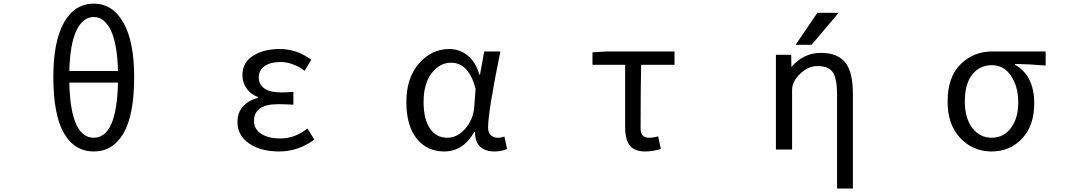

<svg xmlns="http://www.w3.org/2000/svg" viewBox="-20 -829 6040 1067"><path d="M635.7 -370.1H365.2Q372.1 -63.5 501 -63.5Q628.9 -63.5 635.7 -370.1ZM365.2 -434.6H635.7Q631.8 -586.9 595.7 -660.6Q559.6 -734.4 501 -734.4Q441.4 -734.4 405.3 -660.6Q369.1 -586.9 365.2 -434.6ZM501 -808.6Q606.4 -808.6 666 -703.1Q725.6 -597.7 725.6 -401.4Q725.6 -191.4 667 -89.4Q608.4 12.7 501 12.7Q393.6 12.7 335 -89.4Q276.4 -191.4 276.4 -401.4Q276.4 -598.6 335.4 -703.6Q394.5 -808.6 501 -808.6Z M1530.3 12.7Q1428.7 12.7 1364.3 -31.7Q1299.8 -76.2 1299.8 -150.4Q1299.8 -205.1 1331.5 -238.8Q1363.3 -272.5 1413.1 -285.2V-290Q1373 -304.7 1350.1 -337.9Q1327.1 -371.1 1327.1 -411.1Q1327.1 -481.4 1386.2 -519Q1445.3 -556.6 1534.2 -556.6Q1628.9 -556.6 1710 -497.1L1672.9 -435.5Q1607.4 -484.4 1537.1 -484.4Q1484.4 -484.4 1451.2 -461.9Q1418 -439.5 1418 -399.4Q1418 -360.4 1448.7 -337.9Q1479.5 -315.4 1543 -315.4Q1571.3 -315.4 1610.4 -318.4V-247.1Q1563.5 -250 1526.4 -250Q1391.6 -250 1391.6 -157.2Q1391.6 -112.3 1430.7 -85.9Q1469.7 -59.6 1539.1 -59.6Q1619.1 -59.6 1688.5 -115.2L1726.6 -53.7Q1639.6 12.7 1530.3 12.7Z M2448.2 12.7Q2352.5 12.7 2295.4 -59.1Q2238.3 -130.9 2238.3 -261.7Q2238.3 -395.5 2308.1 -476.1Q2377.9 -556.6 2476.6 -556.6Q2532.2 -556.6 2577.1 -522Q2622.1 -487.3 2644.5 -414.1H2647.5L2670.9 -543H2760.7Q2692.4 -210 2692.4 -119.1Q2692.4 -92.8 2707.5 -78.1Q2722.7 -63.5 2746.1 -63.5Q2764.6 -63.5 2783.2 -70.3L2797.9 -1Q2766.6 12.7 2727.5 12.7Q2676.8 12.7 2647.9 -14.2Q2619.1 -41 2620.1 -96.7H2616.2Q2554.7 12.7 2448.2 12.7ZM2466.8 -63.5Q2521.5 -63.5 2565.4 -113.8Q2609.4 -164.1 2615.2 -232.4L2623 -335Q2585.9 -480.5 2486.3 -480.5Q2423.8 -480.5 2378.9 -422.4Q2334 -364.3 2334 -262.7Q2334 -168 2368.7 -115.7Q2403.3 -63.5 2466.8 -63.5Z M3565.4 12.7Q3505.9 12.7 3480 -20.5Q3454.1 -53.7 3454.1 -122.1V-468.8H3272.5V-538.1L3350.6 -543H3728.5V-468.8H3543Q3540 -345.7 3540 -116.2Q3540 -63.5 3585 -63.5Q3609.4 -63.5 3637.7 -71.3L3652.3 -1Q3607.4 12.7 3565.4 12.7Z M4522.5 -757.8H4640.6L4490.2 -580.1H4401.4ZM4542 -535.2Q4634.8 -535.2 4677.2 -481.9Q4719.7 -428.7 4719.7 -310.5V218.8H4631.8V-300.8Q4631.8 -395.5 4607.4 -428.7Q4583 -461.9 4522.5 -461.9Q4471.7 -461.9 4426.8 -418.9Q4381.8 -376 4381.8 -330.1V2H4292V-524.4H4377L4377.9 -457Q4446.3 -535.2 4542 -535.2Z M5246.1 -264.6Q5246.1 -400.4 5317.9 -471.7Q5389.6 -543 5494.1 -543H5791V-464.8Q5698.2 -472.7 5620.1 -473.6V-469.7Q5727.5 -409.2 5727.5 -253.9Q5727.5 -130.9 5660.2 -59.1Q5592.8 12.7 5490.2 12.7Q5387.7 12.7 5316.9 -61.5Q5246.1 -135.7 5246.1 -264.6ZM5491.2 -63.5Q5556.6 -63.5 5597.7 -117.2Q5638.7 -170.9 5638.7 -260.7Q5638.7 -346.7 5599.1 -406.7Q5559.6 -466.8 5492.2 -466.8Q5424.8 -466.8 5383.3 -415Q5341.8 -363.3 5341.8 -264.6Q5341.8 -172.9 5383.3 -118.2Q5424.8 -63.5 5491.2 -63.5Z"/></svg>

Font: Gen Shin Gothic Monospace Regular
Style: Regular
Weight: 400
Designer: [Source Han Sans]
Ryoko NISHIZUKA  (kana & ideographs); Paul D. Hunt (Latin, Greek & Cyrillic); Wenlong ZHANG  (bopomofo
Version: Version 1.002.20150607